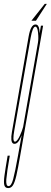

<svg xmlns="http://www.w3.org/2000/svg" viewBox="-81 -731 259 980"><path d="M-39 229Q-54.5 229 -58.8 214.5Q-63 200 -58 163.8Q-53 127.5 -42 63.5H-31Q-46 149.5 -48.8 184.2Q-51.5 219 -37.5 219Q-23.5 219 -14 184.2Q-4.5 149.5 11 63L29.5 -40.5Q26 -32 22 -23.5Q9.5 3 -7 3Q-11 3 -14 1.5Q-29 -7.5 -20 -58Q-9.5 -119 22.5 -301Q54.5 -484 65.2 -545Q76 -606 100 -606Q116.5 -606 120 -579.5Q121 -570 121 -560.5L128 -600H139L22 64Q11 128 2.8 164Q-5.5 200 -14.8 214.5Q-24 229 -39 229ZM112.5 -512Q116.5 -534 113.2 -564.5Q110 -595 99.5 -595Q85.5 -595 75.2 -537.5Q65 -480 33.5 -301Q2 -123 -8 -65.5Q-17.5 -13 -7 -8.5Q-5.5 -8 -4.5 -8Q6 -8 20.5 -38.5Q32 -63.5 37 -83ZM158 -711.1 102.4 -625H79.2L147.3 -711.1Z"/></svg>

Font: Anybody UltraCondensed Thin
Style: Italic
Weight: 100
Width: 1
Italic angle: -10°
Designer: Tyler Finck
Foundry: Etcetera Type Company
Version: Version 1.010; ttfautohint (v1.8.3) -l 8 -r 50 -G 200 -x 14 